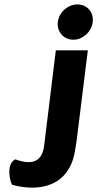

<svg xmlns="http://www.w3.org/2000/svg" viewBox="-20 -722 441 870"><path d="M35 115C103 135 250 151 305 16C311 1 316 -16 319 -35C322 -53 326 -72 328 -91L378 -494H233L180 -62C169 29 102 19 49 0L45 3C7 25 26 104 35 115ZM242 -622C237 -579 268 -542 312 -542C355 -542 395 -578 400 -622C406 -667 374 -702 331 -702C287 -702 247 -666 242 -622Z"/></svg>

Font: Bluebird
Style: SfBdNrwObl
Weight: 700
Designer: Jasper
Foundry: Cannot Into Space Fonts
Version: Version 0.98